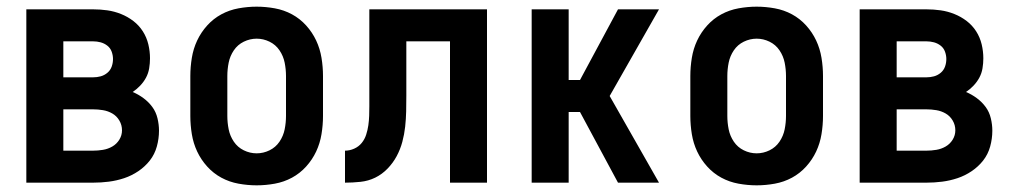

<svg xmlns="http://www.w3.org/2000/svg" viewBox="-20 -548 3040 576"><path d="M59 0V-520H259Q281 -520 302 -517Q323 -514 343 -506Q363 -498 380 -485Q397 -472 408.5 -454Q420 -436 425 -415Q430 -394 430 -373Q430 -358 427.5 -343Q425 -328 418 -315Q411 -302 400.5 -291Q390 -280 378 -272Q395 -265 410.5 -253.5Q426 -242 437 -227Q448 -212 452.5 -193Q457 -174 457 -156Q457 -132 450.5 -108.5Q444 -85 429.5 -66.5Q415 -48 395 -34.5Q375 -21 352.5 -13.5Q330 -6 306.5 -3Q283 0 259 0ZM170 -316H259Q271 -316 282 -319Q293 -322 302 -329.5Q311 -337 315 -348Q319 -359 319 -371Q319 -382 315 -393Q311 -404 302 -411Q293 -418 282 -421Q271 -424 259 -424H170ZM170 -96H259Q274 -96 289 -98.5Q304 -101 317 -108.5Q330 -116 338 -129Q346 -142 346 -157Q346 -173 338 -186.5Q330 -200 317 -207.5Q304 -215 289 -217.5Q274 -220 259 -220H170Z M750 8Q723 8 695.5 3Q668 -2 644 -15Q620 -28 601.5 -48.5Q583 -69 571.5 -93.5Q560 -118 555.5 -145.5Q551 -173 551 -200V-320Q551 -347 555.5 -374.5Q560 -402 571.5 -426.5Q583 -451 601.5 -471.5Q620 -492 644 -505Q668 -518 695.5 -523Q723 -528 750 -528Q777 -528 804.5 -523Q832 -518 856 -505Q880 -492 898.5 -471.5Q917 -451 928.5 -426.5Q940 -402 944.5 -374.5Q949 -347 949 -320V-200Q949 -173 944.5 -145.5Q940 -118 928.5 -93.5Q917 -69 898.5 -48.5Q880 -28 856 -15Q832 -2 804.5 3Q777 8 750 8ZM750 -88Q770 -88 788.5 -97Q807 -106 818.5 -123Q830 -140 834 -160Q838 -180 838 -200V-320Q838 -340 834 -360Q830 -380 818.5 -397Q807 -414 788.5 -423Q770 -432 750 -432Q730 -432 711.5 -423Q693 -414 681.5 -397Q670 -380 666 -360Q662 -340 662 -320V-200Q662 -180 666 -160Q670 -140 681.5 -123Q693 -106 711.5 -97Q730 -88 750 -88Z M1015 0V-96Q1029 -96 1042.5 -102Q1056 -108 1065 -119Q1074 -130 1078.5 -144Q1083 -158 1085 -172Q1087 -186 1087.5 -200.5Q1088 -215 1088 -229V-520H1441V0H1330V-424H1199V-261Q1199 -237 1198.5 -214Q1198 -191 1195.5 -168Q1193 -145 1187 -122.5Q1181 -100 1170 -79.5Q1159 -59 1142.5 -42Q1126 -25 1105.5 -15Q1085 -5 1061.5 -2.5Q1038 0 1015 0Z M1575 0V-520H1686V-308H1720L1834 -520H1957L1809 -260L1957 0H1834L1720 -212H1686V0Z M2250 8Q2223 8 2195.5 3Q2168 -2 2144 -15Q2120 -28 2101.5 -48.5Q2083 -69 2071.5 -93.5Q2060 -118 2055.5 -145.5Q2051 -173 2051 -200V-320Q2051 -347 2055.5 -374.5Q2060 -402 2071.5 -426.5Q2083 -451 2101.5 -471.5Q2120 -492 2144 -505Q2168 -518 2195.5 -523Q2223 -528 2250 -528Q2277 -528 2304.5 -523Q2332 -518 2356 -505Q2380 -492 2398.5 -471.5Q2417 -451 2428.5 -426.5Q2440 -402 2444.5 -374.5Q2449 -347 2449 -320V-200Q2449 -173 2444.5 -145.5Q2440 -118 2428.5 -93.5Q2417 -69 2398.5 -48.5Q2380 -28 2356 -15Q2332 -2 2304.5 3Q2277 8 2250 8ZM2250 -88Q2270 -88 2288.5 -97Q2307 -106 2318.5 -123Q2330 -140 2334 -160Q2338 -180 2338 -200V-320Q2338 -340 2334 -360Q2330 -380 2318.5 -397Q2307 -414 2288.5 -423Q2270 -432 2250 -432Q2230 -432 2211.5 -423Q2193 -414 2181.5 -397Q2170 -380 2166 -360Q2162 -340 2162 -320V-200Q2162 -180 2166 -160Q2170 -140 2181.5 -123Q2193 -106 2211.5 -97Q2230 -88 2250 -88Z M2559 0V-520H2759Q2781 -520 2802 -517Q2823 -514 2843 -506Q2863 -498 2880 -485Q2897 -472 2908.5 -454Q2920 -436 2925 -415Q2930 -394 2930 -373Q2930 -358 2927.5 -343Q2925 -328 2918 -315Q2911 -302 2900.5 -291Q2890 -280 2878 -272Q2895 -265 2910.5 -253.5Q2926 -242 2937 -227Q2948 -212 2952.5 -193Q2957 -174 2957 -156Q2957 -132 2950.5 -108.5Q2944 -85 2929.5 -66.5Q2915 -48 2895 -34.5Q2875 -21 2852.5 -13.5Q2830 -6 2806.5 -3Q2783 0 2759 0ZM2670 -316H2759Q2771 -316 2782 -319Q2793 -322 2802 -329.5Q2811 -337 2815 -348Q2819 -359 2819 -371Q2819 -382 2815 -393Q2811 -404 2802 -411Q2793 -418 2782 -421Q2771 -424 2759 -424H2670ZM2670 -96H2759Q2774 -96 2789 -98.5Q2804 -101 2817 -108.5Q2830 -116 2838 -129Q2846 -142 2846 -157Q2846 -173 2838 -186.5Q2830 -200 2817 -207.5Q2804 -215 2789 -217.5Q2774 -220 2759 -220H2670Z"/></svg>

Font: Iosevka Curly
Style: Bold
Weight: 700
Monospace: yes
Designer: Belleve Invis
Foundry: Belleve Invis
Version: Version 22.1.2; ttfautohint (v1.8.4)